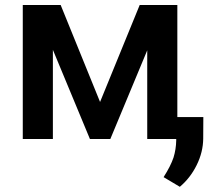

<svg xmlns="http://www.w3.org/2000/svg" viewBox="-20 -548 849 757"><path d="M219.2 -528.3H69.8V0H188.5V-351.6L334.5 0H415L560.5 -349.6V0H674.8V5.9C674.3 28.8 670.9 51.3 664.1 73.2C656.7 95.2 644 120.6 625 150.4L689 188.5C715.8 166 738.3 137.7 755.4 103C772.5 68.4 780.8 33.7 781.2 -1L781.7 -86.4H679.2V-528.3H530.8L374.5 -146Z"/></svg>

Font: Roboto Medium
Style: Regular
Weight: 500
Designer: Google
Version: Version 2.137; 2017